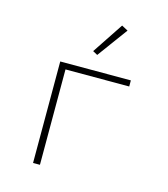

<svg xmlns="http://www.w3.org/2000/svg" viewBox="-113 -854 827 943"><g transform="rotate(15 300.0 -382.5)"><path d="M143 -516H502V-485H178V0H143ZM310 -594 286 -607 391 -765 423 -748Z"/></g></svg>

Font: IBM Plex Mono ExtLt
Style: Regular
Weight: 200
Monospace: yes
Designer: Mike Abbink, Paul van der Laan, Pieter van Rosmalen
Foundry: Bold Monday
Version: Version 2.3